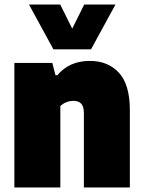

<svg xmlns="http://www.w3.org/2000/svg" viewBox="-20 -828 634 848"><path d="M43.5 -550H211L225 -496H233.5Q286.5 -559 376.5 -559Q457.5 -559 505.5 -506.5Q553.5 -454 553.5 -341.5V0H350.5V-327Q350.5 -357.5 338.8 -370Q327 -382.5 304.5 -382.5Q287.5 -382.5 272.2 -376.2Q257 -370 246.5 -359.5V0H43.5ZM352 -808H490L382 -610H216L108 -808H246L299 -701.5Z"/></svg>

Font: Encode Sans SemiCondensed Black
Style: Regular
Weight: 900
Width: 4
Designer: Multiple Designers
Foundry: Impallari Type
Version: Version 2.000